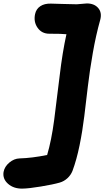

<svg xmlns="http://www.w3.org/2000/svg" viewBox="-94 -795 627 1121"><path d="M37.1 306.2Q-14.2 307.1 -46.9 278.3Q-79.6 249.5 -73.2 209Q-67.4 177.7 -39.6 154.3Q-11.7 130.9 20 129.9Q92.3 127.9 181.2 109.9Q206.5 24.9 222.2 -94Q237.8 -212.9 254.2 -351.3Q270.5 -489.7 293.9 -595.2Q267.1 -598.1 193.8 -598.1Q149.9 -598.1 125.5 -632.8Q101.1 -667.5 110.8 -712.9Q117.2 -742.7 141.4 -758.8Q165.5 -774.9 203.1 -773.9Q211.4 -773.9 268.1 -772Q324.7 -770 354 -770Q364.3 -770 384.3 -772.5Q404.3 -774.9 413.1 -774.9Q456.5 -774.9 479.5 -748Q502.4 -721.2 491.2 -679.2Q465.8 -588.9 447.8 -485.4Q429.7 -381.8 419.2 -292.7Q408.7 -203.6 398.2 -116.9Q387.7 -30.3 370.6 53.5Q353.5 137.2 329.1 203.1Q319.3 227.5 299.6 245.6Q279.8 263.7 254.9 271Q215.8 282.2 145 293.9Q74.2 305.7 37.1 306.2Z"/></svg>

Font: Shantell Sans Irregular Bouncy
Style: Italic
Weight: 800
Italic angle: -11.31°
Designer: Stephen Nixon, Anya Danilova, Shantell Martin
Foundry: Arrow Type
Version: Version 1.006;[9816181b4]